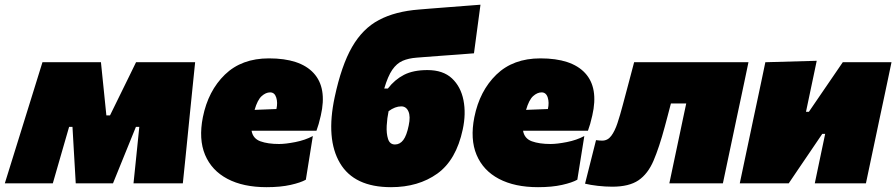

<svg xmlns="http://www.w3.org/2000/svg" viewBox="-56 -760 3716 796"><path d="M-36 0Q-19 -54.5 -2.5 -107.8Q14 -161 31 -215.5L51.5 -281.5Q68.5 -336 85.8 -391.8Q103 -447.5 120 -502H362.5Q365.5 -473 368.2 -446Q371 -419 374 -389.5L385 -281.5H400L452 -387.5Q466.5 -417.5 480.8 -446.2Q495 -475 508 -502H753Q747.5 -449 741.8 -392.5Q736 -336 730.5 -281L723.5 -211Q718.5 -160.5 713 -106.5Q707.5 -52.5 702 0H497.5Q501.5 -36 505.2 -74.2Q509 -112.5 512.5 -145.5L521.5 -234H507.5L468.5 -138Q454.5 -104 440.8 -69.8Q427 -35.5 412.5 0H258Q256 -34 254 -69.5Q252 -105 250 -138L244.5 -234H230.5L205.5 -147.5Q194.5 -109.5 184 -73Q173.5 -36.5 163 0Z M1049 16Q952.5 16 887 -18.5Q821.5 -53 794.2 -118Q767 -183 785 -274Q807 -383.5 876.5 -450.8Q946 -518 1059 -518Q1188 -518 1244.2 -457Q1300.5 -396 1274 -281Q1265.5 -243 1256 -218H987Q992.5 -185.5 1023.5 -174.2Q1054.5 -163 1101 -163Q1128 -163 1168.5 -171Q1209 -179 1241 -196L1212 -15Q1191 -3 1149 6.5Q1107 16 1049 16ZM1064 -377Q1046 -377 1028.8 -361.5Q1011.5 -346 999.5 -304.5L1090 -308Q1096 -334.5 1089.2 -355.8Q1082.5 -377 1064 -377Z M1565 16Q1412.5 16 1353.5 -83.8Q1294.5 -183.5 1331.5 -357Q1359.5 -488.5 1403.5 -565Q1447.5 -641.5 1515.2 -677.2Q1583 -713 1681 -720.5Q1692.5 -721.5 1723.2 -724Q1754 -726.5 1793.5 -729.5Q1833 -732.5 1871.2 -735.5Q1909.5 -738.5 1936 -740.5L1909 -539Q1884.5 -537 1847.8 -534.2Q1811 -531.5 1773.2 -528.8Q1735.5 -526 1707.2 -523.8Q1679 -521.5 1671.5 -521Q1637.5 -518.5 1613 -507.8Q1588.5 -497 1570.2 -470.5Q1552 -444 1537 -393H1552Q1580.5 -430 1619 -449.8Q1657.5 -469.5 1716 -469.5Q1781 -469.5 1817.8 -435Q1854.5 -400.5 1865.5 -344.5Q1876.5 -288.5 1862.5 -223.5Q1835.5 -96.5 1757 -40.2Q1678.5 16 1565 16ZM1607.5 -319Q1582 -319 1555 -299Q1549 -271 1547.2 -238.8Q1545.5 -206.5 1552.8 -183.8Q1560 -161 1581.5 -161Q1602 -161 1616 -179.5Q1630 -198 1638.5 -240Q1646.5 -277.5 1637.2 -298.2Q1628 -319 1607.5 -319Z M2174.5 16Q2078 16 2012.5 -18.5Q1947 -53 1919.8 -118Q1892.5 -183 1910.5 -274Q1932.5 -383.5 2002 -450.8Q2071.5 -518 2184.5 -518Q2313.5 -518 2369.8 -457Q2426 -396 2399.5 -281Q2391 -243 2381.5 -218H2112.5Q2118 -185.5 2149 -174.2Q2180 -163 2226.5 -163Q2253.5 -163 2294 -171Q2334.5 -179 2366.5 -196L2337.5 -15Q2316.5 -3 2274.5 6.5Q2232.5 16 2174.5 16ZM2189.5 -377Q2171.5 -377 2154.2 -361.5Q2137 -346 2125 -304.5L2215.5 -308Q2221.5 -334.5 2214.8 -355.8Q2208 -377 2189.5 -377Z M2482.5 14Q2453.5 14 2422.5 10.5Q2391.5 7 2369.5 1.5L2415 -179Q2422.5 -178 2429.5 -177.5Q2436.5 -177 2440.5 -177Q2463.5 -177 2478.2 -196.8Q2493 -216.5 2504 -249.8Q2515 -283 2525.5 -323Q2538.5 -371 2550.5 -416.8Q2562.5 -462.5 2573 -502H3047Q3040 -468 3032.8 -434Q3025.5 -400 3017 -359.2Q3008.5 -318.5 2996.5 -263L2986 -213Q2972.5 -149.5 2962.2 -100.5Q2952 -51.5 2941 0H2719Q2730 -51.5 2740.2 -100.5Q2750.5 -149.5 2764 -213L2774.5 -263Q2778.5 -282.5 2782.2 -299.2Q2786 -316 2789 -331H2725.5Q2719 -305 2712.2 -280.2Q2705.5 -255.5 2700 -234.5Q2677 -149 2653.5 -94Q2630 -39 2591 -12.5Q2552 14 2482.5 14Z M3011 0Q3022 -51.5 3032.2 -100.5Q3042.5 -149.5 3056 -213L3066.5 -263Q3078.5 -318.5 3087 -359.2Q3095.5 -400 3102.8 -434Q3110 -468 3117 -502L3330 -508Q3324 -478.5 3317.8 -449.8Q3311.5 -421 3304.5 -386.8Q3297.5 -352.5 3287.5 -306L3285.5 -296.5H3297.5L3359 -386.5Q3378.5 -415 3398.5 -444.2Q3418.5 -473.5 3438 -502H3640Q3633 -468 3625.8 -434Q3618.5 -400 3610 -359.2Q3601.5 -318.5 3589.5 -263L3579 -213Q3565.5 -149.5 3555.2 -100.5Q3545 -51.5 3534 0H3322Q3332 -48.5 3341.5 -93.2Q3351 -138 3363 -195.5L3365 -205H3353L3294 -118Q3274 -89 3254 -59.2Q3234 -29.5 3214 0Z"/></svg>

Font: Commissioner Black
Style: Italic
Weight: 900
Italic angle: -12°
Designer: Kostas Bartsokas
Foundry: Kostas Bartsokas
Version: Version 1.000; ttfautohint (v1.8.3)